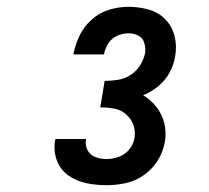

<svg xmlns="http://www.w3.org/2000/svg" viewBox="-20 -838 616 565"><path d="M293 -293Q321 -293 349.5 -299Q378 -305 403 -322.5Q428 -340 444 -365.5Q460 -391 465 -420Q470 -448 463.5 -475Q457 -502 440.5 -523Q424 -544 401 -558Q425 -567 445.5 -584Q466 -601 478.5 -623.5Q491 -646 495 -670Q501 -701 494 -730.5Q487 -760 466.5 -781Q446 -802 417 -810Q388 -818 358 -818Q330 -818 301.5 -809.5Q273 -801 250 -780.5Q227 -760 214 -733Q201 -706 196 -678H286Q289 -695 298.5 -710Q308 -725 324.5 -732.5Q341 -740 358 -740Q373 -740 386.5 -733.5Q400 -727 404.5 -712Q409 -697 407 -682Q403 -663 392 -645.5Q381 -628 363.5 -617Q346 -606 326.5 -603Q307 -600 288 -600L275 -522Q296 -522 315.5 -518.5Q335 -515 350 -502.5Q365 -490 372 -471.5Q379 -453 376 -433Q373 -414 360.5 -398.5Q348 -383 329.5 -376.5Q311 -370 293 -370Q277 -370 261.5 -375.5Q246 -381 238 -395.5Q230 -410 233 -427V-429H143Q143 -426 142 -424Q137 -393 147.5 -365.5Q158 -338 181.5 -321.5Q205 -305 234 -299Q263 -293 293 -293Z"/></svg>

Font: Iosevka Sparkle SmBdObl
Style: Regular
Weight: 600
Italic angle: -9°
Designer: Belleve Invis
Foundry: Belleve Invis
Version: Version 4.5.0; ttfautohint (v1.8.3)